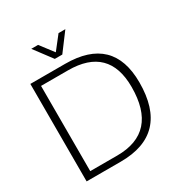

<svg xmlns="http://www.w3.org/2000/svg" viewBox="-199 -1038 1139 1191"><g transform="rotate(-30 371.0 -442.0)"><path d="M322.3 -43.9Q612.8 -43.9 612.8 -368.2Q612.8 -654.3 322.3 -654.3H129.4V-43.9ZM78.1 0V-698.2H327.1Q668.9 -698.2 668.9 -368.2Q668.9 0 322.3 0ZM191.9 -883.8H240.7L313 -789.1L387.2 -883.8H436L340.8 -756.8H287.1Z"/></g></svg>

Font: Voltera Light
Style: Light
Weight: 300
Designer: Bernd Montag
Version: Version 1.301